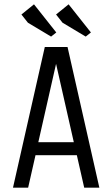

<svg xmlns="http://www.w3.org/2000/svg" viewBox="-20 -867 519 887"><path d="M292 -650 439 0H369L335 -150H144L110 0H40L187 -650ZM157 -210H321L239 -572ZM269 -762 239 -800 297 -847 400 -717 376 -698ZM109 -762 79 -800 137 -847 240 -717 216 -698Z"/></svg>

Font: Unica One
Style: Regular
Weight: 400
Designer: Eduardo Rodriguez Tunni
Foundry: Eduardo Rodriguez Tunni
Version: Version 2.000; ttfautohint (v1.8.4.7-5d5b);gftools[0.9.23]